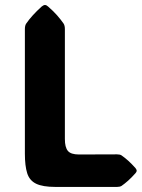

<svg xmlns="http://www.w3.org/2000/svg" viewBox="-20 -737 559 757"><path d="M198.7 0Q148.4 0 122.3 -12.7Q96.2 -25.4 87.2 -54.2Q78.1 -83 78.1 -130.9V-622.1Q78.1 -636.2 83 -643.6Q105 -675.8 144.5 -711.4Q151.9 -717.3 157.2 -717.3Q163.1 -717.3 169.4 -711.4Q190.9 -692.9 205.6 -676Q220.2 -659.2 231 -643.6Q235.8 -635.7 235.8 -622.1V-189Q235.8 -156.2 247.6 -142.1Q259.3 -127.9 291.5 -127.9L441.4 -128.4Q453.1 -128.4 459 -124.5Q471.7 -115.7 485.4 -103.5Q499 -91.3 514.2 -74.2Q519 -67.9 519 -64Q519 -59.6 514.2 -54.2Q499 -37.1 485.4 -24.9Q471.7 -12.7 459 -3.9Q452.1 0 441.4 0Z"/></svg>

Font: ADLaM Display
Style: Regular
Weight: 400
Designer: Mark Jamra, Neil Patel, Concept: Andrew Footit
Foundry: Microsoft
Version: Version 2.000; ttfautohint (v1.8.4.7-5d5b);gftools[0.9.28]